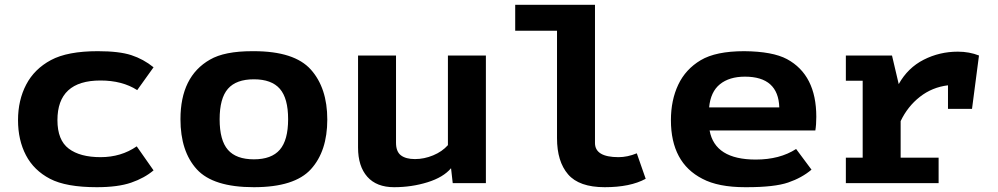

<svg xmlns="http://www.w3.org/2000/svg" viewBox="-20 -762 4153 799"><path d="M387 -549Q476 -549 526.5 -532.5Q577 -516 619 -482L551 -387Q489 -427 398 -427Q219 -427 219 -262Q219 -179 266 -143.5Q313 -108 398.5 -108Q484 -108 549 -153L619 -53Q581 -21 526 -2Q471 17 383 17Q255 17 188 -18Q121 -53 88 -116Q55 -179 55 -262Q55 -345 89 -410Q123 -475 192 -512Q261 -549 387 -549Z M731 -266Q731 -444 854 -514Q914 -549 1030 -549Q1033 -549 1036 -549Q1205 -549 1273.5 -472.5Q1342 -396 1342 -264.5Q1342 -133 1274 -58Q1206 17 1036.5 17Q867 17 799 -57.5Q731 -132 731 -266ZM928.5 -392.5Q894 -353 894 -265.5Q894 -178 928.5 -138.5Q963 -99 1036.5 -99Q1110 -99 1144.5 -139Q1179 -179 1179 -266Q1179 -353 1144.5 -392.5Q1110 -432 1036.5 -432Q963 -432 928.5 -392.5Z M1470 -148V-531H1628V-168Q1628 -131 1648.5 -115.5Q1669 -100 1707 -100Q1745 -100 1782.5 -115.5Q1820 -131 1844 -158V-531H2002V0H1864L1857 -62Q1825 -24 1759 -3.5Q1693 17 1620 17Q1547 17 1508.5 -26.5Q1470 -70 1470 -148Z M2124 -634V-742H2456V-167Q2456 -108 2554 -108Q2591 -108 2630 -124L2667 -18Q2603 17 2496.5 17Q2390 17 2344 -36.5Q2298 -90 2298 -187V-634Z M3077 -549Q3195 -548 3255 -516Q3377 -450 3377 -276Q3377 -243 3373 -219H2933Q2955 -98 3125 -98Q3225 -98 3293 -142L3357 -56Q3317 -22 3260 -2.5Q3203 17 3087 17Q3084 17 3081 17Q2969 17 2903 -18Q2772 -85 2772 -262Q2772 -345 2802.5 -409.5Q2833 -474 2896 -511.5Q2959 -549 3077 -549ZM2931 -315H3223Q3219 -443 3080 -443Q3015 -443 2976 -411.5Q2937 -380 2931 -315Z M3500 0V-106H3570V-426H3500V-531H3692L3720 -412Q3758 -480 3824 -513.5Q3890 -547 3966 -547Q4014 -547 4054 -531L4025 -309H3925V-407Q3859 -399 3808 -359Q3757 -319 3728 -258V-106H3886V0Z"/></svg>

Font: Fix15 Mono
Style: Bold
Weight: 700
Designer: Carrois Corporate & Edenspiekermann AG
Foundry: Carrois Corporate GbR & Edenspiekermann AG
Version: Version 3.206